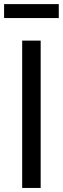

<svg xmlns="http://www.w3.org/2000/svg" viewBox="-27 -928 310 948"><path d="M173.8 -727.5V0H82.5V-727.5ZM263.2 -907.7V-838.9H-6.8V-907.7Z"/></svg>

Font: Inter 20pt
Style: Regular
Weight: 400
Version: Version 4.001;git-66647c0bb